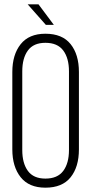

<svg xmlns="http://www.w3.org/2000/svg" viewBox="-20 -862 421 888"><path d="M158 -842 229 -747H192L108 -842ZM190 -706Q268 -706 306.5 -658Q345 -610 345 -529V-171Q345 -90 306.5 -42Q268 6 190 6Q114 6 75.5 -42.5Q37 -91 37 -171V-529Q37 -609 75.5 -657.5Q114 -706 190 -706ZM190 -664Q135 -664 109 -628.5Q83 -593 83 -532V-168Q83 -107 109 -71.5Q135 -36 190 -36Q246 -36 272.5 -71.5Q299 -107 299 -168V-532Q299 -593 272.5 -628.5Q246 -664 190 -664Z"/></svg>

Font: Bebas Neue Book
Style: Regular
Weight: 300
Designer: Ryoichi Tsunekawa
Foundry: Ryoichi Tsunekawa
Version: Version 1.003;PS 001.003;hotconv 1.0.88;makeotf.lib2.5.64775